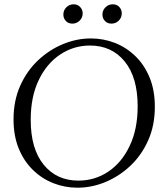

<svg xmlns="http://www.w3.org/2000/svg" viewBox="-20 -859 784 894"><path d="M403 -680Q462 -680 515.5 -659Q569 -638 611 -597Q653 -556 677 -497Q701 -438 701 -362Q701 -275 670 -205.5Q639 -136 587 -87Q535 -38 471 -11.5Q407 15 341 15Q282 15 228.5 -6Q175 -27 133 -68Q91 -109 67 -168Q43 -227 43 -303Q43 -390 74 -459.5Q105 -529 157 -578Q209 -627 273 -653.5Q337 -680 403 -680ZM345 -18Q422 -18 484.5 -60Q547 -102 584 -180Q621 -258 621 -364Q621 -499 560.5 -573Q500 -647 399 -647Q323 -647 260 -605Q197 -563 160 -485.5Q123 -408 123 -301Q123 -166 183.5 -92Q244 -18 345 -18ZM317 -749Q298 -749 286.5 -761.5Q275 -774 275 -791Q275 -811 289 -825Q303 -839 323 -839Q341 -839 353 -826.5Q365 -814 365 -797Q365 -777 351 -763Q337 -749 317 -749ZM499 -749Q480 -749 468.5 -761.5Q457 -774 457 -791Q457 -811 471 -825Q485 -839 505 -839Q524 -839 535.5 -826.5Q547 -814 547 -797Q547 -777 533 -763Q519 -749 499 -749Z"/></svg>

Font: Bona Nova SC
Style: Italic
Weight: 400
Italic angle: -4°
Designer: Mateusz Machalski
Foundry: Capitalics
Version: Version 4.001; ttfautohint (v1.8.4.7-5d5b)